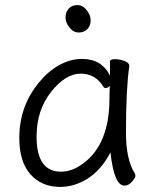

<svg xmlns="http://www.w3.org/2000/svg" viewBox="-20 -718 615 756"><path d="M470 13Q429 13 415 -118Q378 -48 325.5 -15Q273 18 217 18Q144 18 100 -31.5Q56 -81 56 -175Q56 -300 134 -394Q169 -437 213 -461.5Q257 -486 303 -486Q381 -486 413 -420V-475Q413 -485 432 -485Q451 -485 470 -478Q489 -471 489 -459V-457Q476 -368 476 -195Q476 -90 511 -35Q513 -31 513 -24.5Q513 -18 499.5 -2.5Q486 13 470 13ZM124 -180Q124 -42 220 -42Q264 -42 307 -74Q411 -150 411 -330Q411 -355 412 -380Q403 -371 397 -371Q391 -371 388 -375Q357 -428 297.5 -428Q238 -428 181 -356Q124 -284 124 -180ZM284.5 -698Q306 -698 321.5 -678Q337 -658 337 -637.5Q337 -617 324 -603.5Q311 -590 290 -590Q269 -590 253.5 -609.5Q238 -629 238 -649.5Q238 -670 250.5 -684Q263 -698 284.5 -698Z"/></svg>

Font: ToneOZ-Pinyin-WenKai-Regular
Style: Regular
Weight: 400
Designer: Fontworks Inc.
Foundry: ToneOZ
Version: Version 0.240331